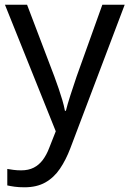

<svg xmlns="http://www.w3.org/2000/svg" viewBox="-20 -556 550 816"><path d="M1 -536H95L211 -231Q221 -204 229.5 -179Q238 -154 245 -130.5Q252 -107 256 -85H260Q266 -110 279 -150.5Q292 -191 306 -232L415 -536H510L279 74Q260 124 234.5 161.5Q209 199 172.5 219.5Q136 240 84 240Q60 240 42 237.5Q24 235 11 232V162Q22 164 37.5 166Q53 168 70 168Q101 168 123.5 156.5Q146 145 162 123.5Q178 102 189 73L217 2Z"/></svg>

Font: Noto Sans Khmer UI
Style: Regular
Weight: 400
Designer: Danh Hong and the Monotype Design Team
Foundry: Monotype Imaging Inc.
Version: Version 2.002